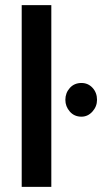

<svg xmlns="http://www.w3.org/2000/svg" viewBox="-20 -732 400 752"><path d="M65 0V-712H181V0ZM236 -341Q236 -368 253.5 -387.5Q271 -407 299 -407Q325 -407 342.5 -388Q360 -369 360 -341Q360 -315 342 -295Q324 -275 299 -275Q271 -275 253.5 -295Q236 -315 236 -341Z"/></svg>

Font: Mukta SemiBold
Style: Regular
Weight: 600
Designer: Girish Dalvi and Yashodeep Gholap
Foundry: Ek Type
Version: Version 2.538;PS 1.002;hotconv 16.6.51;makeotf.lib2.5.65220;